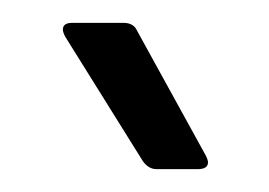

<svg xmlns="http://www.w3.org/2000/svg" viewBox="-20 -720 235 168"><path d="M162 -578Q162 -572 153 -572H117Q110 -572 105 -579L37 -688Q35 -692 35 -694Q35 -700 43 -700H88Q97 -700 100 -693L160 -584Q162 -580 162 -578Z"/></svg>

Font: Amber EN
Style: Regular
Weight: 400
Designer: Jeremy Tribby
Foundry: Tribby Type Co.
Version: Version 1.403 November 24, 2021